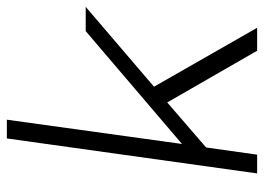

<svg xmlns="http://www.w3.org/2000/svg" viewBox="-125 -645 770 560"><g transform="rotate(-90 260.0 -365.0)"><path d="M520 -500 287.1 -300.8 459 0H392.1L241.2 -262.2L109.9 -148.9L88.9 0H34.2L136.2 -730H190.9L120.1 -219.2L449.2 -500Z"/></g></svg>

Font: Human Sans Light
Style: Italic
Weight: 300
Italic angle: -8°
Designer: Tim Radville
Foundry: Continuum
Version: Version 1.000;FEAKit 1.0